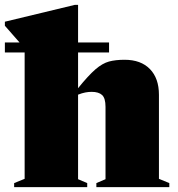

<svg xmlns="http://www.w3.org/2000/svg" viewBox="-39 -767 729 787"><path d="M318.5 0H19V-16.5L62 -34V-552H-19V-593H41L-19 -661.5V-678L267.5 -747H281V-593H408V-552H281V-405.5Q323.5 -458 352.2 -482.8Q381 -507.5 407.8 -514.8Q434.5 -522 471.5 -522Q538.5 -522 575.5 -484Q612.5 -446 612.5 -378.5V-34L655 -16.5V0H356V-16.5L393.5 -32.5V-329Q393.5 -364.5 379.5 -377.5Q365.5 -390.5 336.5 -390.5Q324 -390.5 310.8 -388Q297.5 -385.5 281 -379V-32.5L318.5 -16.5Z"/></svg>

Font: Newsreader 72pt ExtraBold
Style: Regular
Weight: 800
Designer: Hugues Gentile
Foundry: Production Type
Version: Version 1.003; ttfautohint (v1.8.3)